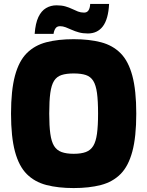

<svg xmlns="http://www.w3.org/2000/svg" viewBox="-20 -949 748 975"><path d="M354 6Q275 6 215.5 -9.5Q156 -25 116 -65Q76 -105 56 -179.5Q36 -254 36 -372Q36 -490 56 -564.5Q76 -639 116 -679Q156 -719 215.5 -734.5Q275 -750 354 -750Q433 -750 492.5 -734.5Q552 -719 592 -679Q632 -639 652 -564.5Q672 -490 672 -372Q672 -254 652 -179.5Q632 -105 592 -65Q552 -25 492.5 -9.5Q433 6 354 6ZM354 -168Q392 -168 416 -177Q440 -186 453.5 -208Q467 -230 472.5 -270Q478 -310 478 -372Q478 -437 472.5 -477Q467 -517 453.5 -538.5Q440 -560 416 -568Q392 -576 354 -576Q317 -576 292.5 -568Q268 -560 254.5 -538.5Q241 -517 235.5 -477Q230 -437 230 -372Q230 -310 235.5 -270Q241 -230 254.5 -208Q268 -186 292.5 -177Q317 -168 354 -168ZM156 -777Q160 -831 175 -862.5Q190 -894 214 -908Q238 -922 267 -922Q293 -922 312 -916.5Q331 -911 346.5 -903.5Q362 -896 376 -890.5Q390 -885 407 -885Q422 -885 429.5 -896.5Q437 -908 438 -929H534Q530 -852 502.5 -815.5Q475 -779 426 -779Q401 -779 381 -784.5Q361 -790 344.5 -797.5Q328 -805 313.5 -810.5Q299 -816 285 -816Q269 -816 261.5 -804.5Q254 -793 252 -777Z"/></svg>

Font: Exo Thin Black
Style: Regular
Weight: 900
Version: Version 2.000